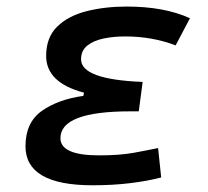

<svg xmlns="http://www.w3.org/2000/svg" viewBox="-20 -547 626 577"><path d="M258.3 9.8Q56.6 9.8 56.6 -107.4Q56.6 -179.2 106 -213.9Q155.3 -248.5 230.5 -258.8L232.4 -268.6Q118.7 -298.3 118.7 -378.9Q118.7 -434.6 151.9 -467Q185.1 -499.5 240.2 -513.4Q295.4 -527.3 360.8 -527.3Q474.1 -527.3 550.8 -492.2L507.8 -410.6Q437.5 -437.5 356 -437.5Q321.3 -437.5 291 -431.2Q260.7 -424.8 242.2 -409.9Q223.6 -395 223.6 -368.7Q223.6 -308.1 408.7 -300.8L397 -212.4H371.6Q161.6 -212.4 161.6 -131.8Q161.6 -80.1 277.8 -80.1Q338.9 -80.1 380.6 -87.6Q422.4 -95.2 455.1 -102.1L464.4 -13.7Q423.3 -2.9 371.3 3.4Q319.3 9.8 258.3 9.8Z"/></svg>

Font: CaskaydiaCove NFP
Style: Italic
Weight: 400
Italic angle: -10°
Designer: Aaron Bell
Foundry: Saja Typeworks
Version: Version 2111.001; VTT 6.35;Nerd Fonts 3.1.1